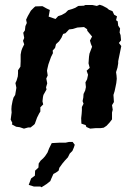

<svg xmlns="http://www.w3.org/2000/svg" viewBox="-20 -532 580 809"><path d="M110 -487 124 -501 129 -505 159 -506 177 -496 190 -490 185 -462 214 -452 225 -464 240 -469 256 -478 267 -489 284 -494 297 -499 310 -507 333 -508 340 -511H369L388 -507L400 -512L412 -508L431 -498L439 -491L454 -485L461 -470L473 -463L469 -447L476 -442L478 -424L486 -412L484 -395L488 -384L490 -362L481 -351L491 -338L488 -323L481 -289L478 -274V-265L475 -247L469 -228L471 -214L472 -200L470 -182L467 -167L463 -148L458 -132L459 -118L460 -102L452 -89L455 -70L452 -58V-29L442 -16L429 -2L417 6L403 8H382L360 10L344 3L341 -5L323 -11L322 -34L324 -52L325 -67V-81L332 -95L328 -106L331 -121L332 -136L339 -151L342 -165L340 -185L347 -198L351 -217L345 -234L358 -246L353 -265L355 -293L357 -306L363 -322L368 -335L363 -347L359 -361L368 -378L348 -402L347 -409L334 -418L306 -416L287 -410L271 -408L256 -392L246 -389L239 -373L229 -358L216 -346L212 -330L202 -319L203 -308L195 -292L184 -261L180 -244L178 -234L181 -214L175 -201L179 -181L174 -164L176 -155L163 -132L161 -123L159 -105L162 -92L150 -80V-62L145 -54L136 -36L127 -11L124 -7L109 5H99L81 10L63 4L48 2L30 -8L32 -14L25 -28L29 -58L28 -72L29 -86L33 -107L37 -121L44 -132L47 -150L49 -162L45 -182L50 -193L55 -210L56 -223V-236L66 -251L67 -273V-285V-302L70 -318L74 -329L82 -345L77 -360L82 -372L78 -394L85 -404L87 -422L93 -435L90 -449L97 -464ZM155 257 150 254H123L101 247L107 231L111 220L127 208L128 187L142 174L143 157L151 145L162 135L170 126L180 111L187 93L198 71L233 69H257L271 66H286L295 78L291 90L285 104L274 115L266 131L253 145L243 157L230 175L227 187L216 195L205 201L196 221L192 231L177 243Z"/></svg>

Font: Winky Rough Medium
Style: Italic
Weight: 500
Italic angle: -8.97852°
Designer: Simon Atzbach
Foundry: typofactur
Version: Version 1.206; ttfautohint (v1.8.4.7-5d5b)